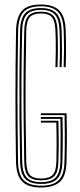

<svg xmlns="http://www.w3.org/2000/svg" viewBox="-20 -826 355 852"><path d="M162.5 6Q104.2 6 78.2 -20.8Q52.2 -47.5 51 -108.8Q48.5 -255.2 48.5 -395.5Q48.5 -535.8 51.2 -690.2Q52.5 -749.2 77 -777.6Q101.5 -806 161.8 -806Q215.5 -806 242.2 -780.5Q269 -755 271.5 -692Q273 -652.8 273.1 -612.6Q273.2 -572.5 271.5 -528.2H262.5Q263.8 -565 264 -605.8Q264.2 -646.5 262.5 -691.5Q260.2 -750.2 236.1 -774.1Q212 -798 161.8 -798Q106.2 -798 83.9 -771.9Q61.5 -745.8 60.5 -690Q57.8 -540.2 57.6 -398.8Q57.5 -257.2 60.2 -108.5Q61.2 -48.5 86.4 -25.2Q111.5 -2 162.5 -2Q215.5 -2 240.1 -26.1Q264.8 -50.2 266 -108.5Q267.8 -177.2 267.6 -228.1Q267.5 -279 266.5 -315.2H161.2V-323.5H275.5Q276.2 -289.8 276.8 -237.9Q277.2 -186 275.2 -108.2Q273.8 -44.5 245.8 -19.2Q217.8 6 162.5 6ZM162.5 -9.8Q113.8 -9.8 92.1 -32.1Q70.5 -54.5 69.2 -108.5Q67.2 -207.2 66.5 -300.5Q65.8 -393.8 66.4 -489.1Q67 -584.5 69.2 -689.8Q70.5 -745.5 92.2 -767.9Q114 -790.2 161.8 -790.2Q208 -790.2 229.6 -768.1Q251.2 -746 253.5 -691.2Q255 -648.5 255 -608.2Q255 -568 253.5 -528.2H244.2Q245.8 -569.8 245.9 -609Q246 -648.2 244.2 -690.8Q242.2 -741.8 222.8 -762Q203.2 -782.2 161.8 -782.2Q119 -782.2 99.2 -761.8Q79.5 -741.2 78.5 -689.5Q76 -583.8 75.4 -488.1Q74.8 -392.5 75.6 -299.5Q76.5 -206.5 78.5 -108.8Q79.5 -59.5 98.6 -38.6Q117.8 -17.8 162.5 -17.8Q206.5 -17.8 226.6 -38.1Q246.8 -58.5 248 -109.2Q249 -165.8 248.9 -215.5Q248.8 -265.2 248 -298.5H161.2V-306.8H257.5Q258.2 -276 258.5 -228.1Q258.8 -180.2 257 -108.8Q255.8 -54.5 233.8 -32.1Q211.8 -9.8 162.5 -9.8ZM162.5 -25.8Q122.8 -25.8 105.6 -44Q88.5 -62.2 87.5 -109Q85.5 -208.2 84.8 -302Q84 -395.8 84.6 -490.9Q85.2 -586 87.5 -689.2Q88.5 -735.8 105.1 -755Q121.8 -774.2 161.8 -774.2Q199.8 -774.2 216.6 -755.8Q233.5 -737.2 235.2 -690.5Q236.8 -647.2 236.8 -609.4Q236.8 -571.5 235.2 -528.2H226Q227.5 -570.5 227.6 -608.6Q227.8 -646.8 226 -689.5Q224.5 -733.2 210 -749.8Q195.5 -766.2 161.8 -766.2Q126.8 -766.2 112.1 -749.5Q97.5 -732.8 96.5 -689Q94.5 -586.2 93.8 -492.1Q93 -398 93.8 -304.2Q94.5 -210.5 96.5 -109.2Q97.5 -67 112.1 -50.4Q126.8 -33.8 162.5 -33.8Q199.2 -33.8 214.2 -50.5Q229.2 -67.2 230.2 -109.5Q231.5 -165.8 231.1 -208.8Q230.8 -251.8 230 -282H161.2V-290.2H239.2Q240 -264.5 240.4 -218.6Q240.8 -172.8 239.2 -109.5Q238.2 -63 220.8 -44.4Q203.2 -25.8 162.5 -25.8Z"/></svg>

Font: Big Shoulders Inline Display Light
Style: Regular
Weight: 300
Designer: Patric King
Foundry: XO Type Co
Version: Version 1.000